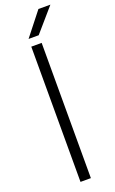

<svg xmlns="http://www.w3.org/2000/svg" viewBox="-187 -1036 648 1078"><g transform="rotate(-20 137.0 -496.5)"><path d="M92.5 0V-808H154.5V0ZM93 -854 202.5 -993H274L153.5 -854Z"/></g></svg>

Font: Encode Sans Exp Lt
Style: Regular
Weight: 300
Width: 7
Designer: Multiple Designers
Foundry: Impallari Type
Version: Version 3.002; ttfautohint (v1.8.3) -l 8 -r 50 -G 200 -x 14 